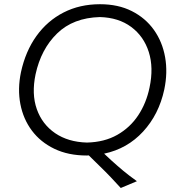

<svg xmlns="http://www.w3.org/2000/svg" viewBox="-20 -746 858 934"><path d="M402.5 10.5Q312.5 10.5 244.8 -22Q177 -54.5 135 -110.8Q93 -167 79 -240.2Q65 -313.5 82 -395Q104 -496.5 157.2 -570.8Q210.5 -645 289.2 -685.2Q368 -725.5 466.5 -725.5Q555 -725.5 621.2 -692Q687.5 -658.5 728.8 -600.5Q770 -542.5 783.2 -467.8Q796.5 -393 779 -310Q753 -189.5 676.2 -106Q599.5 -22.5 486.5 1.5L522.5 35Q549.5 59.5 578.5 83.8Q607.5 108 646 135.5L567.5 168.5Q544 142.5 518.5 115.8Q493 89 466.5 63.5L412 10Q407 10.5 402.5 10.5ZM403 -52.5Q488 -54.5 550.5 -90Q613 -125.5 652.5 -185.2Q692 -245 707.5 -320.5Q728 -416.5 703.8 -493Q679.5 -569.5 618.2 -615Q557 -660.5 466 -663Q336 -659.5 257.8 -583.2Q179.5 -507 153 -384.5Q133 -289 159 -215.2Q185 -141.5 248.2 -98.2Q311.5 -55 403 -52.5Z"/></svg>

Font: Commissioner Flair Light
Style: Italic
Weight: 300
Italic angle: -12°
Designer: Kostas Bartsokas
Foundry: Kostas Bartsokas
Version: Version 1.000; ttfautohint (v1.8.3)